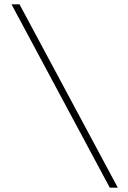

<svg xmlns="http://www.w3.org/2000/svg" viewBox="-20 -760 590 885"><path d="M33 -740H70L523 105H486Z"/></svg>

Font: BioRhyme Expanded ExtraLight
Style: Regular
Weight: 275
Width: 7
Designer: Aoife Mooney
Foundry: Aoife Mooney Type
Version: Version 1.001